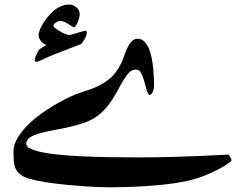

<svg xmlns="http://www.w3.org/2000/svg" viewBox="-20 -608 1050 828"><path d="M769.5 175.8Q729.5 183.6 685.1 188.2Q640.6 192.9 598.4 195.3Q556.2 197.8 519 198.7Q481.9 199.7 456.5 199.7Q438 199.7 408.2 198.7Q378.4 197.8 343 195.3Q307.6 192.9 269.8 189.2Q231.9 185.5 196.8 180.7Q161.6 175.8 132.3 169.4Q103 163.1 85 154.8Q68.4 147 59.1 136.7Q49.8 126.5 44.9 112.8Q40 99.1 39.1 82.5Q38.1 65.9 38.1 44.9Q38.1 16.1 57.1 -15.4Q76.2 -46.9 108.9 -77.6Q141.6 -108.4 185.8 -137Q230 -165.5 280.3 -189.9Q310.1 -204.1 340.6 -213.1Q371.1 -222.2 399.4 -235.1Q427.7 -248 453.6 -269.3Q479.5 -290.5 500 -330.1Q507.3 -343.8 513.7 -362.5Q520 -381.3 528.1 -398.9Q536.1 -416.5 547.1 -428.7Q558.1 -440.9 573.7 -440.9Q590.3 -440.9 602.3 -428.7Q614.3 -416.5 622.3 -397.5Q630.4 -378.4 634.8 -354.7Q639.2 -331.1 641.1 -308.8Q643.1 -286.6 643.8 -268.1Q644.5 -249.5 644.5 -240.2Q644.5 -234.9 643.6 -228.5Q642.6 -222.2 640.4 -215.8Q638.2 -209.5 634 -204.3Q629.9 -199.2 624 -197.3Q616.2 -205.6 611.3 -223.9Q606.4 -242.2 601.1 -261Q595.7 -279.8 587.9 -293.9Q580.1 -308.1 565.9 -308.1Q549.8 -308.1 537.6 -295.9Q525.4 -283.7 513.4 -263.9Q501.5 -244.1 488.5 -219.7Q475.6 -195.3 459 -170.9Q442.4 -146.5 419.7 -124.3Q397 -102.1 366.2 -87.9Q349.6 -80.1 331.5 -74.5Q313.5 -68.8 294.4 -64Q258.3 -55.2 222.7 -48.8Q187 -42.5 158.2 -35.2Q129.4 -27.8 111.3 -16.8Q93.3 -5.9 93.3 12.7Q93.3 24.4 112.1 33.4Q130.9 42.5 163.8 49.1Q196.8 55.7 241.7 59.8Q286.6 64 340.3 66.4Q394 68.8 453.6 69.8Q513.2 70.8 574.2 70.8Q651.4 70.8 720.5 68.8Q789.6 66.9 841.8 64.7Q894 62.5 926.3 60.5Q958.5 58.6 963.4 58.6Q965.3 58.6 968 61.8Q970.7 64.9 972.9 69.1Q975.1 73.2 976.8 77.6Q978.5 82 978.5 84Q978.5 85.9 962.9 97.4Q947.3 108.9 919.7 123.3Q892.1 137.7 853.8 152.6Q815.4 167.5 769.5 175.8ZM354.5 -465.8Q354.5 -461.9 351.6 -453.9Q348.6 -445.8 344.2 -438.2Q339.8 -430.7 335 -424.1Q330.1 -417.5 326.2 -416.5Q322.3 -415 310.1 -410.4Q297.9 -405.8 282 -399.7Q266.1 -393.6 249.5 -387Q232.9 -380.4 219.7 -375.5Q188 -363.3 165.5 -352.3Q143.1 -341.3 138.2 -341.3Q134.8 -341.3 132.3 -343Q129.9 -344.7 129.9 -350.1Q129.9 -353.5 132.1 -360.1Q134.3 -366.7 137.5 -373.5Q140.6 -380.4 143.8 -386Q147 -391.6 148.4 -393.6Q150.4 -395.5 154.8 -398.7Q159.2 -401.9 164.3 -404.8Q169.4 -407.7 174.3 -410.2Q179.2 -412.6 181.6 -413.6Q176.3 -415 170.4 -418.5Q164.6 -421.9 159.4 -427.5Q154.3 -433.1 150.4 -440.2Q146.5 -447.3 146.5 -456.1Q146.5 -466.8 152.3 -481Q158.2 -495.1 166.7 -508.5Q175.3 -522 184.8 -533.7Q194.3 -545.4 201.7 -552.7Q213.9 -564.9 225.6 -572Q237.3 -579.1 247.1 -582.8Q256.8 -586.4 265.1 -587.4Q273.4 -588.4 279.8 -588.4Q287.1 -588.4 294.7 -585.4Q302.2 -582.5 308.8 -577.1Q315.4 -571.8 319.6 -564.2Q323.7 -556.6 323.7 -547.9Q323.7 -539.6 321 -529.5Q318.4 -519.5 314.5 -510.7Q310.5 -502 306.4 -496.1Q302.2 -490.2 299.8 -490.2Q297.4 -490.2 290.5 -494.4Q283.7 -498.5 275.4 -503.9Q267.1 -509.3 258.1 -513.4Q249 -517.6 241.2 -517.6Q228.5 -517.6 219.5 -509.8Q210.4 -502 210.4 -495.1Q210.4 -493.2 217.8 -487.1Q225.1 -481 236.1 -474.4Q247.1 -467.8 259.3 -462.6Q271.5 -457.5 281.2 -457Q289.1 -459 299.6 -462.2Q310.1 -465.3 320.1 -468.3Q330.1 -471.2 337.9 -473.4Q345.7 -475.6 347.7 -475.6Q354.5 -475.6 354.5 -465.8Z"/></svg>

Font: Accordance
Style: Bold-Italic
Weight: 700
Italic angle: -11°
Version: Version 1.2 (build January 31, 2020) Miklal Software Solutio